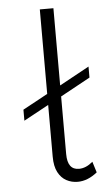

<svg xmlns="http://www.w3.org/2000/svg" viewBox="-53 -778 463 816"><g transform="rotate(-5 178.0 -370.0)"><path d="M245.5 2Q219.5 2 197.5 -9.8Q175.5 -21.5 162 -47Q148.5 -72.5 148.5 -114V-334.5L42 -276.5V-323.5L148.5 -381.5V-742H206.5V-412.5L333.5 -482V-435L206.5 -365.5V-120Q206.5 -52.5 255.5 -52.5Q285.5 -52.5 314.5 -77.5L329 -31Q288 2 245.5 2Z"/></g></svg>

Font: Argentum Novus Light
Style: Regular
Weight: 300
Designer: Julieta Ulanovsky (font) & Cristiano Sobral (main changes)
Foundry: Julieta Ulanovsky (font) & Cristiano Sobral (main changes)
Version: Version 3.00;November 27, 2020;FontCreator 13.0.0.2655 64-bi